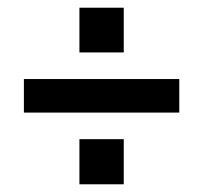

<svg xmlns="http://www.w3.org/2000/svg" viewBox="-20 -527 527 498"><path d="M186 -507H301V-391H186ZM42 -322H445V-235H42ZM186 -166H301V-49H186Z"/></svg>

Font: Cabin SemiBold
Style: Regular
Weight: 600
Designer: Pablo Impallari
Foundry: Pablo Impallari. http://www.impallari.com Igino Marini. http://www.ikern.com
Version: Version 2.001